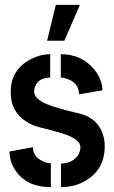

<svg xmlns="http://www.w3.org/2000/svg" viewBox="-20 -769 473 794"><path d="M174.8 -600.6 210.9 -749H310.5L246.1 -600.6ZM19.5 -142.6 116.2 -160.2Q116.2 -122.1 156.2 -102.5Q173.8 -93.8 190.4 -93.8V4.9Q86.9 4.9 41 -68.4Q19.5 -103.5 19.5 -142.6ZM24.4 -390.6Q24.4 -480.5 107.4 -524.4Q147.5 -544.9 187.5 -544.9V-448.2Q140.6 -448.2 125 -411.1Q121.1 -400.4 121.1 -390.6Q121.1 -361.3 171.9 -338.9Q214.8 -321.3 302.7 -300.8Q370.1 -287.1 398.4 -231.4Q413.1 -201.2 413.1 -165Q413.1 -68.4 335 -22.5Q290 4.9 232.4 4.9V-92.8Q271.5 -92.8 296.9 -119.1Q312.5 -137.7 312.5 -160.2Q312.5 -194.3 236.3 -217.8Q220.7 -222.7 187.5 -231.4Q137.7 -243.2 117.2 -251Q44.9 -283.2 29.3 -345.7Q24.4 -366.2 24.4 -390.6ZM231.4 -448.2V-544.9Q317.4 -544.9 370.1 -481.4Q403.3 -440.4 403.3 -395.5L306.6 -378.9Q306.6 -428.7 252.9 -444.3Q241.2 -448.2 231.4 -448.2Z"/></svg>

Font: Post No Bills Colombo
Style: Bold
Weight: 700
Designer: Kosala Senevirathne, Siva Puranthara, Lasantha Premarathna, Tharique Azeez
Foundry: Mooniak
Version: Version 1.220 ; ttfautohint (v1.6)